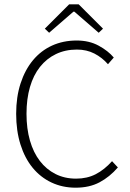

<svg xmlns="http://www.w3.org/2000/svg" viewBox="-20 -859 604 891"><path d="M331 12Q270 12 219 -12Q168 -36 131.5 -80.5Q95 -125 75 -188.5Q55 -252 55 -331Q55 -409 75.5 -472Q96 -535 133 -579.5Q170 -624 221.5 -647.5Q273 -671 336 -671Q394 -671 438 -647Q482 -623 508 -592L481 -561Q454 -592 418 -610.5Q382 -629 337 -629Q283 -629 239.5 -608Q196 -587 165.5 -548.5Q135 -510 119 -455Q103 -400 103 -331Q103 -262 119 -206.5Q135 -151 165 -112Q195 -73 237.5 -51.5Q280 -30 333 -30Q384 -30 424 -50.5Q464 -71 500 -111L527 -82Q489 -38 442 -13Q395 12 331 12ZM188 -726 301 -839H345L458 -726L438 -707L325 -805H321L208 -707Z"/></svg>

Font: hySource Sans Pro Light
Style: Regular
Weight: 300
Designer: Paul D. Hunt
Foundry: Adobe Systems Incorporated
Version: Version 2.021;PS 2.000;hotconv 1.0.86;makeotf.lib2.5.63406